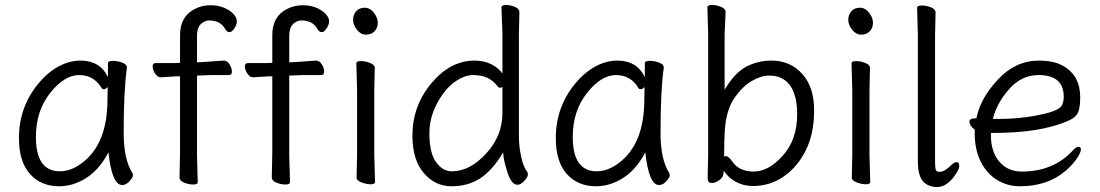

<svg xmlns="http://www.w3.org/2000/svg" viewBox="-20 -729 4410 770"><path d="M124 -180Q124 -42 220 -42Q264 -42 307 -74Q411 -150 411 -330Q411 -355 412 -380Q403 -371 397 -371Q391 -371 388 -375Q357 -428 297.5 -428Q238 -428 181 -356Q124 -284 124 -180ZM470 13Q429 13 415 -118Q378 -48 325.5 -15Q273 18 217 18Q144 18 100 -31.5Q56 -81 56 -175Q56 -300 134 -394Q169 -437 213 -461.5Q257 -486 303 -486Q381 -486 413 -420V-475Q413 -485 432 -485Q451 -485 470 -478Q489 -471 489 -459V-457Q476 -368 476 -195Q476 -90 511 -35Q513 -31 513 -24.5Q513 -18 499.5 -2.5Q486 13 470 13Z M700 -17 702 -116V-423H689L625 -419H624Q612 -419 602 -434Q592 -449 592 -462.5Q592 -476 604 -476H678L702 -477V-589Q702 -664 763 -694Q791 -708 824 -708Q857 -708 881 -697Q905 -686 917.5 -671.5Q930 -657 930 -644Q930 -631 920 -615.5Q910 -600 900.5 -600Q891 -600 884 -611Q865 -647 819 -647Q800 -647 785 -632Q770 -617 770 -585V-479L791 -480Q803 -481 820.5 -482Q838 -483 854 -484.5Q870 -486 877 -486H878Q891 -486 900.5 -471Q910 -456 910 -442Q910 -428 898 -428H841Q815 -428 802 -427L770 -426V-105L773 1Q773 11 755 11Q737 11 718.5 3.5Q700 -4 700 -17Z M1070 -17 1072 -116V-423H1059L995 -419H994Q982 -419 972 -434Q962 -449 962 -462.5Q962 -476 974 -476H1048L1072 -477V-589Q1072 -664 1133 -694Q1161 -708 1194 -708Q1227 -708 1251 -697Q1275 -686 1287.5 -671.5Q1300 -657 1300 -644Q1300 -631 1290 -615.5Q1280 -600 1270.5 -600Q1261 -600 1254 -611Q1235 -647 1189 -647Q1170 -647 1155 -632Q1140 -617 1140 -585V-479L1161 -480Q1173 -481 1190.5 -482Q1208 -483 1224 -484.5Q1240 -486 1247 -486H1248Q1261 -486 1270.5 -471Q1280 -456 1280 -442Q1280 -428 1268 -428H1211Q1185 -428 1172 -427L1140 -426V-105L1143 1Q1143 11 1125 11Q1107 11 1088.5 3.5Q1070 -4 1070 -17Z M1410 -17 1412 -105V-368L1409 -475Q1409 -484 1427 -484Q1445 -484 1464 -476.5Q1483 -469 1483 -457L1481 -368V-105L1484 1Q1484 10 1466.5 10Q1449 10 1429.5 2.5Q1410 -5 1410 -17ZM1442.5 -698Q1464 -698 1479.5 -678Q1495 -658 1495 -637.5Q1495 -617 1482 -603.5Q1469 -590 1448 -590Q1427 -590 1411.5 -609.5Q1396 -629 1396 -649.5Q1396 -670 1408.5 -684Q1421 -698 1442.5 -698Z M1995 -381Q1991 -377 1985.5 -377Q1980 -377 1976 -382Q1943 -428 1878 -428Q1847 -428 1814 -407.5Q1781 -387 1756 -352Q1702 -276 1702 -196Q1702 -116 1728.5 -79Q1755 -42 1792 -42Q1864 -42 1929.5 -113Q1995 -184 1995 -276ZM2063 -681 2061 -592V-185Q2061 -142 2070 -100.5Q2079 -59 2095 -39Q2097 -35 2097 -27.5Q2097 -20 2083 -4Q2069 12 2055 12Q2031 12 2014.5 -39.5Q1998 -91 1998 -118Q1955 -46 1906 -14Q1857 18 1791 18Q1725 18 1679.5 -35Q1634 -88 1634 -186Q1634 -304 1710 -395Q1786 -486 1883 -486Q1921 -486 1950 -471.5Q1979 -457 1995 -434V-593L1991 -699Q1991 -709 2009 -709Q2027 -709 2045 -701.5Q2063 -694 2063 -681Z M2277 -180Q2277 -42 2373 -42Q2417 -42 2460 -74Q2564 -150 2564 -330Q2564 -355 2565 -380Q2556 -371 2550 -371Q2544 -371 2541 -375Q2510 -428 2450.5 -428Q2391 -428 2334 -356Q2277 -284 2277 -180ZM2623 13Q2582 13 2568 -118Q2531 -48 2478.5 -15Q2426 18 2370 18Q2297 18 2253 -31.5Q2209 -81 2209 -175Q2209 -300 2287 -394Q2322 -437 2366 -461.5Q2410 -486 2456 -486Q2534 -486 2566 -420V-475Q2566 -485 2585 -485Q2604 -485 2623 -478Q2642 -471 2642 -459V-457Q2629 -368 2629 -195Q2629 -90 2664 -35Q2666 -31 2666 -24.5Q2666 -18 2652.5 -2.5Q2639 13 2623 13Z M2884 -101Q2888 -103 2891 -103Q2902 -103 2917 -81Q2944 -41 3003 -41Q3062 -41 3119.5 -105Q3177 -169 3177 -271.5Q3177 -374 3124 -410Q3100 -426 3066 -426Q3032 -426 2994.5 -404Q2957 -382 2925 -335.5Q2893 -289 2887 -209Q2884 -167 2884 -101ZM2890 -681 2886 -592V-369Q2926 -437 2972.5 -461.5Q3019 -486 3074 -486Q3149 -486 3197 -433Q3245 -380 3245 -287Q3245 -194 3212 -127Q3179 -60 3123.5 -21.5Q3068 17 3000 17Q2961 17 2930.5 0Q2900 -17 2883 -44L2880 -26Q2878 -16 2863 -5.5Q2848 5 2835 5Q2818 5 2818 -15L2820 -106V-593L2817 -699Q2817 -709 2835 -709Q2853 -709 2871.5 -701.5Q2890 -694 2890 -681Z M3396 -17 3398 -105V-368L3395 -475Q3395 -484 3413 -484Q3431 -484 3450 -476.5Q3469 -469 3469 -457L3467 -368V-105L3470 1Q3470 10 3452.5 10Q3435 10 3415.5 2.5Q3396 -5 3396 -17ZM3428.5 -698Q3450 -698 3465.5 -678Q3481 -658 3481 -637.5Q3481 -617 3468 -603.5Q3455 -590 3434 -590Q3413 -590 3397.5 -609.5Q3382 -629 3382 -649.5Q3382 -670 3394.5 -684Q3407 -698 3428.5 -698Z M3735 -44Q3739 -40 3747 -40H3749Q3770 -41 3796 -68Q3808 -79 3817.5 -79Q3827 -79 3827 -63Q3827 -47 3800 -13Q3770 21 3740 21H3730Q3696 17 3679 -5Q3662 -29 3661 -75V-590L3658 -697Q3658 -707 3676.5 -707Q3695 -707 3713.5 -699.5Q3732 -692 3732 -679L3730 -590V-78Q3730 -51 3735 -44Z M3982 -252Q4094 -252 4189 -278Q4225 -289 4235.5 -302Q4246 -315 4246 -341Q4246 -428 4145 -428Q4076 -428 4026 -370.5Q3976 -313 3962 -252ZM3887 -254 3896 -255Q3911 -334 3982 -410Q4053 -486 4146 -486Q4208 -486 4245 -464Q4312 -425 4312 -340Q4312 -306 4306.5 -286Q4301 -266 4281 -253.5Q4261 -241 4216 -227Q4116 -196 3967 -196H3954V-186Q3954 -121 3987.5 -81Q4021 -41 4078 -41Q4204 -41 4282 -125Q4295 -140 4305 -140Q4315 -140 4315 -129.5Q4315 -119 4300.5 -96Q4286 -73 4256 -46Q4183 18 4071 18Q4020 18 3978.5 -7.5Q3937 -33 3913 -81Q3889 -129 3889 -195V-209Q3868 -225 3868 -241Q3868 -254 3887 -254Z"/></svg>

Font: LXGW WenKai
Style: Regular
Weight: 400
Designer: LXGW / Fontworks Inc.
Foundry: LXGW / Fontworks Inc.
Version: Version 1.520; June 14, 2025